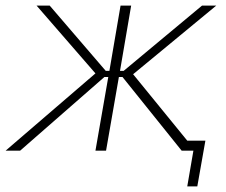

<svg xmlns="http://www.w3.org/2000/svg" viewBox="-43 -540 809 688"><path d="M-23 0H29L331 -264H345L299 0H337L383 -264H396L608 0H650L628 128H664L693 -36H628L434 -274L732 -520H681L400 -286H387L427 -520H389L349 -286H336L135 -520H88L299 -277Z"/></svg>

Font: Fixel Display ExtraLight
Style: Italic
Weight: 200
Italic angle: -10°
Designer: AlfaBravo + MacPaw
Foundry: Kyrylo Tkachov, Marchela Mozhyna, Serhii Makarenko, Maria Weinstein, Zakhar Kryvoshyya
Version: Version 1.210;Glyphs 3.2 (3217)